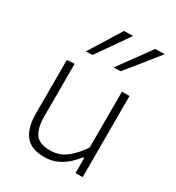

<svg xmlns="http://www.w3.org/2000/svg" viewBox="-187 -891 927 1013"><g transform="rotate(30 276.0 -384.0)"><path d="M237 9.5Q155.5 9.5 120.2 -36.5Q85 -82.5 85 -168V-494.5L131 -497V-174.5Q131 -106 156 -71Q181 -36 246.5 -36Q303 -36 346 -70.8Q389 -105.5 420.5 -154.5V-494.5H466.5V0H423.5L423 -92H416Q400.5 -70.5 375.2 -47Q350 -23.5 315.2 -7Q280.5 9.5 237 9.5ZM318.5 -583Q354 -632 390 -681Q425.5 -729.5 460 -777.5L517 -778.5Q478 -729 439 -680.8Q400 -632.5 361 -584.5ZM149 -583Q180 -632.5 210 -680.8Q240 -729 270 -777.5L324.5 -778.5Q290.5 -729 256.8 -680.8Q223 -632.5 189 -584.5Z"/></g></svg>

Font: Heraclito ExtraLight
Style: Regular
Weight: 200
Designer: Kostas Bartsokas (font) & Cristiano Sobral (main changes)
Foundry: Kostas Bartsokas (font) & Cristiano Sobral (main changes)
Version: Version 1.00;July 8, 2020;FontCreator 13.0.0.2655 64-bit